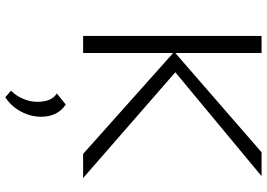

<svg xmlns="http://www.w3.org/2000/svg" viewBox="-158 -540 985 708"><g transform="rotate(90 334.0 -185.5)"><path d="M636 0H547L175 -332V0H112V-658H175V-340L541 -658H629L246 -340ZM410 155Q410 193 391 229Q372 265 338 287L314 266Q333 247 344 221Q355 195 355 169Q355 116 324 97L365 64Q410 94 410 155Z"/></g></svg>

Font: Isabella Sans
Style: Regular
Weight: 400
Designer: Original fonts by Christian Thalmann (Catharsis Fonts), Modifications by Cristiano Sobral
Version: Version 0.002;July 12, 2020;FontCreator 13.0.0.2655 64-bit; 